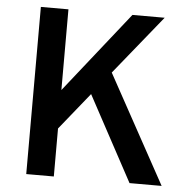

<svg xmlns="http://www.w3.org/2000/svg" viewBox="-51 -750 794 801"><g transform="rotate(5 346.0 -350.0)"><path d="M88 0V-700H203.5V-362L471.5 -700H606.5L406.5 -453L655 0H520.5L328.5 -356L203.5 -201V0Z"/></g></svg>

Font: Overpass SemiBold
Style: Regular
Weight: 600
Designer: Delve Withrington, Dave Bailey, Thomas Jockin
Foundry: Delve Fonts LLC
Version: Version 4.000